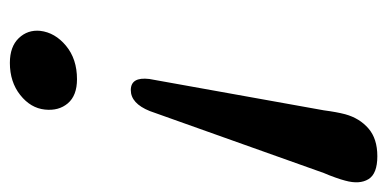

<svg xmlns="http://www.w3.org/2000/svg" viewBox="-218 -560 784 389"><g transform="rotate(90 174.5 -365.0)"><path d="M296 -737Q331.5 -737 342.5 -719Q353.5 -701 345.5 -672Q343.5 -664 339.2 -652Q335 -640 330 -628.5L204.5 -276Q189 -237.5 162 -237.5Q135 -237.5 139.5 -275L203 -628.5Q206.5 -655 211 -672Q219 -701 239.8 -719Q260.5 -737 296 -737ZM107 7.5Q74 7.5 56.8 -10.5Q39.5 -28.5 42 -54Q45.5 -84 72.2 -106.2Q99 -128.5 140 -128.5Q173 -128.5 188.8 -110Q204.5 -91.5 201.5 -63.5Q198.5 -34.5 172 -13.5Q145.5 7.5 107 7.5Z"/></g></svg>

Font: Fraunces 9pt S100
Style: Italic
Weight: 400
Italic angle: -16°
Version: Version 1.000; ttfautohint (v1.8.3)